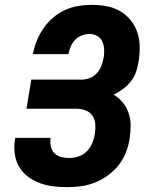

<svg xmlns="http://www.w3.org/2000/svg" viewBox="-20 -763 640 791"><path d="M256 8Q227 8 198.5 4.5Q170 1 143.5 -9Q117 -19 95 -35.5Q73 -52 59 -75.5Q45 -99 41 -127.5Q37 -156 41 -185L43 -195H189L188 -191Q186 -174 190 -157.5Q194 -141 205.5 -130.5Q217 -120 233 -116Q249 -112 266 -112Q285 -112 305 -119Q325 -126 339 -141Q353 -156 360.5 -174.5Q368 -193 371 -212Q374 -232 372.5 -251.5Q371 -271 361 -286Q351 -301 333.5 -308Q316 -315 296 -315H89L109 -435H316Q333 -435 350 -441.5Q367 -448 379 -461.5Q391 -475 397.5 -491.5Q404 -508 407 -525Q410 -543 409 -560Q408 -577 401.5 -592Q395 -607 380.5 -615Q366 -623 348 -623Q333 -623 317 -617Q301 -611 289.5 -599Q278 -587 271.5 -571.5Q265 -556 262 -541V-540H116V-542Q121 -570 132 -596.5Q143 -623 159.5 -647Q176 -671 199 -690.5Q222 -710 248.5 -722Q275 -734 303 -738.5Q331 -743 358 -743Q389 -743 419 -737.5Q449 -732 474 -717.5Q499 -703 517.5 -680.5Q536 -658 545.5 -630.5Q555 -603 555.5 -572Q556 -541 551 -510Q548 -489 541 -468Q534 -447 520 -429Q506 -411 487.5 -397Q469 -383 448 -373Q465 -363 478.5 -349Q492 -335 501 -317.5Q510 -300 514.5 -280Q519 -260 518 -240Q518 -228 517 -216Q516 -204 514 -192Q510 -164 499 -135.5Q488 -107 469 -83Q450 -59 424.5 -40.5Q399 -22 371.5 -11Q344 0 314.5 4Q285 8 256 8Z"/></svg>

Font: Iosevka Heavy Extended Oblique
Style: Regular
Weight: 900
Width: 7
Italic angle: -9°
Monospace: yes
Designer: Belleve Invis
Foundry: Belleve Invis
Version: Version 32.5.0; ttfautohint (v1.8.4)